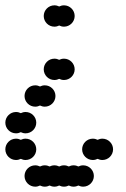

<svg xmlns="http://www.w3.org/2000/svg" viewBox="-20 -600 472 720"><path d="M72 60C72 82 90 100 112 100C118.5 100 124.6 98.4 130 95.7C135.4 98.4 141.5 100 148 100C154.5 100 160.6 98.4 166 95.7C171.4 98.4 177.5 100 184 100C190.5 100 196.6 98.4 202 95.7C207.4 98.4 213.5 100 220 100C226.5 100 232.6 98.4 238 95.7C243.4 98.4 249.5 100 256 100C262.5 100 268.6 98.4 274 95.7C279.4 98.4 285.5 100 292 100C314 100 332 82 332 60C332 38 314 20 292 20C285.5 20 279.4 21.6 274 24.3C268.6 21.6 262.5 20 256 20C249.5 20 243.4 21.6 238 24.3C232.6 21.6 226.5 20 220 20C213.5 20 207.4 21.6 202 24.3C196.6 21.6 190.5 20 184 20C177.5 20 171.4 21.6 166 24.3C160.6 21.6 154.5 20 148 20C141.5 20 135.4 21.6 130 24.3C124.6 21.6 118.5 20 112 20C90 20 72 38 72 60ZM288 -40C288 -18 306 0 328 0C334.5 0 340.6 -1.6 346 -4.3C351.4 -1.6 357.5 0 364 0C386 0 404 -18 404 -40C404 -62 386 -80 364 -80C357.5 -80 351.4 -78.4 346 -75.7C340.6 -78.4 334.5 -80 328 -80C306 -80 288 -62 288 -40ZM0 -40C0 -18 18 0 40 0C46.5 0 52.6 -1.6 58 -4.3C63.4 -1.6 69.5 0 76 0C98 0 116 -18 116 -40C116 -62 98 -80 76 -80C69.5 -80 63.4 -78.4 58 -75.7C52.6 -78.4 46.5 -80 40 -80C18 -80 0 -62 0 -40ZM0 -140C0 -118 18 -100 40 -100C46.5 -100 52.6 -101.6 58 -104.3C63.4 -101.6 69.5 -100 76 -100C98 -100 116 -118 116 -140C116 -162 98 -180 76 -180C69.5 -180 63.4 -178.4 58 -175.7C52.6 -178.4 46.5 -180 40 -180C18 -180 0 -162 0 -140ZM72 -240C72 -218 90 -200 112 -200C118.5 -200 124.6 -201.6 130 -204.3C135.4 -201.6 141.5 -200 148 -200C170 -200 188 -218 188 -240C188 -262 170 -280 148 -280C141.5 -280 135.4 -278.4 130 -275.7C124.6 -278.4 118.5 -280 112 -280C90 -280 72 -262 72 -240ZM144 -340C144 -318 162 -300 184 -300C190.5 -300 196.6 -301.6 202 -304.3C207.4 -301.6 213.5 -300 220 -300C242 -300 260 -318 260 -340C260 -362 242 -380 220 -380C213.5 -380 207.4 -378.4 202 -375.7C196.6 -378.4 190.5 -380 184 -380C162 -380 144 -362 144 -340ZM144 -540C144 -518 162 -500 184 -500C190.5 -500 196.6 -501.6 202 -504.3C207.4 -501.6 213.5 -500 220 -500C242 -500 260 -518 260 -540C260 -562 242 -580 220 -580C213.5 -580 207.4 -578.4 202 -575.7C196.6 -578.4 190.5 -580 184 -580C162 -580 144 -562 144 -540Z"/></svg>

Font: Dotrice Condensed
Style: Bold
Weight: 700
Width: 2
Monospace: yes
Designer: Paul Flo Williams
Foundry: His Deeds Are Dust
Version: Version 1.001